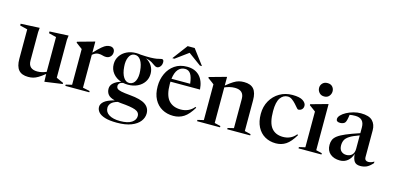

<svg xmlns="http://www.w3.org/2000/svg" viewBox="-85 -1256 4109 2006"><g transform="rotate(15 1969.5 -253.0)"><path d="M197 -161Q197 -69.5 294.5 -69.5Q320.5 -69.5 345.2 -75.8Q370 -82 391 -91.5V-467.5L310 -487.5V-506.5L514 -516.5L508.5 -469.5V-59Q514.5 -56 529 -49.5Q543.5 -43 559.5 -35.8Q575.5 -28.5 586 -24V-12L398.5 14.5H394L391.5 -68.5Q350.5 -35.5 322 -18.8Q293.5 -2 269.2 4Q245 10 216.5 10Q146 10 112.8 -28.8Q79.5 -67.5 79.5 -148.5V-467.5L-2 -487.5V-506.5L201.5 -516.5L197 -469.5Z M962 -521.5Q985.5 -521.5 999.8 -507.5Q1014 -493.5 1014 -469.5Q1014 -440 995.2 -421Q976.5 -402 949 -402Q927.5 -402 909.8 -408Q892 -414 867 -414Q848 -414 832 -406.2Q816 -398.5 800 -385V-29.5L876 -14V0H617V-14L682.5 -29.5V-416Q673 -423.5 657.5 -434.5Q642 -445.5 614.5 -466.5V-477L796 -527.5H800V-408.5Q848.5 -460 877.2 -484Q906 -508 925 -514.8Q944 -521.5 962 -521.5Z M1245 -181Q1217.5 -181 1192.5 -186Q1165 -181.5 1153.8 -168.8Q1142.5 -156 1142.5 -142Q1142.5 -124 1153.8 -112.8Q1165 -101.5 1198 -94.2Q1231 -87 1295.5 -81.5Q1411 -71.5 1461.8 -37Q1512.5 -2.5 1512.5 59Q1512.5 104.5 1482.5 144Q1452.5 183.5 1391 208Q1329.5 232.5 1235 232.5Q1154 232.5 1105.5 217.2Q1057 202 1035.2 176.5Q1013.5 151 1013.5 120Q1013.5 88 1045 60.8Q1076.5 33.5 1154.5 12.5Q1101 -1 1080.8 -27Q1060.5 -53 1060.5 -89.5Q1060.5 -124.5 1089 -150.8Q1117.5 -177 1169 -192.5Q1113.5 -210.5 1079.8 -252.5Q1046 -294.5 1046 -351.5Q1046 -401.5 1072 -440.2Q1098 -479 1142.8 -501Q1187.5 -523 1244 -523Q1268.5 -523 1291.5 -519Q1359 -514.5 1400.8 -515.8Q1442.5 -517 1465.5 -521Q1488.5 -525 1500.2 -528.8Q1512 -532.5 1519.5 -532.5Q1528.5 -532.5 1534.5 -525.8Q1540.5 -519 1540.5 -503.5Q1540.5 -473 1524.5 -454.5Q1508.5 -436 1489.5 -436Q1475.5 -436 1460.2 -447.5Q1445 -459 1421.2 -473.5Q1397.5 -488 1357 -496.5Q1398 -474.5 1421.5 -437Q1445 -399.5 1445 -351.5Q1445 -302 1419.2 -263.5Q1393.5 -225 1348.2 -203Q1303 -181 1245 -181ZM1259 -202Q1300.5 -207 1319 -248.8Q1337.5 -290.5 1331.5 -353Q1326 -425.5 1299.5 -465.5Q1273 -505.5 1230 -502Q1191.5 -498.5 1172.5 -456.2Q1153.5 -414 1159 -352Q1164 -281 1190.8 -239.8Q1217.5 -198.5 1259 -202ZM1100.5 106Q1100.5 154 1144.2 180.5Q1188 207 1262.5 207Q1347 207 1388.2 179Q1429.5 151 1429.5 109Q1429.5 66.5 1382 49Q1334.5 31.5 1222.5 23.5Q1205.5 22 1190.5 19.5Q1140 34 1120.2 56.5Q1100.5 79 1100.5 106Z M1796.5 -523Q1880.5 -523 1929.8 -472.5Q1979 -422 1986 -327H1666.5Q1666 -315.5 1666 -303Q1666 -180.5 1712.2 -127Q1758.5 -73.5 1844.5 -73.5Q1885.5 -73.5 1922.5 -89.5Q1959.5 -105.5 1987.5 -140L1997 -133Q1948.5 -52.5 1898.8 -20.8Q1849 11 1786 11Q1717.5 11 1664.2 -18.8Q1611 -48.5 1580.2 -106Q1549.5 -163.5 1549.5 -246.5Q1549.5 -321 1578.5 -384Q1607.5 -447 1662.5 -485Q1717.5 -523 1796.5 -523ZM1781 -495.5Q1735.5 -495.5 1706.5 -461.5Q1677.5 -427.5 1669 -359H1871Q1862.5 -431.5 1841 -463.5Q1819.5 -495.5 1781 -495.5ZM1621.5 -569 1744 -732H1820L1942.5 -569H1920L1782 -670L1644 -569Z M2368 -14 2433 -29.5V-346Q2433 -439 2334 -439Q2304.5 -439 2276.2 -431.8Q2248 -424.5 2225 -414.5V-29.5L2290 -14V0H2042V-14L2107.5 -29.5V-416Q2099.5 -422.5 2084.5 -434Q2069.5 -445.5 2039.5 -466.5V-477L2221 -527.5H2225V-434.5Q2270 -471.5 2300.5 -490.2Q2331 -509 2356.5 -515.5Q2382 -522 2411.5 -522Q2484 -522 2517.2 -483Q2550.5 -444 2550.5 -362.5V-29.5L2616.5 -14V0H2368Z M2935 -523Q3014.5 -523 3049.5 -499Q3084.5 -475 3084.5 -445Q3084.5 -420 3069 -405.2Q3053.5 -390.5 3029.5 -390.5Q3024 -390.5 3011 -406.2Q2998 -422 2979.2 -442.5Q2960.5 -463 2938.5 -478.8Q2916.5 -494.5 2892.5 -494.5Q2843.5 -494.5 2812.5 -450.5Q2781.5 -406.5 2781.5 -307.5Q2781.5 -182 2824.8 -127.8Q2868 -73.5 2950.5 -73.5Q2991 -73.5 3026.5 -89.2Q3062 -105 3089.5 -139L3098.5 -132Q3051.5 -52 3003.5 -20.5Q2955.5 11 2894.5 11Q2828 11 2776.2 -18.8Q2724.5 -48.5 2694.8 -106Q2665 -163.5 2665 -247Q2665 -326.5 2700.5 -389Q2736 -451.5 2797 -487.2Q2858 -523 2935 -523Z M3257 -593Q3222.5 -593 3202.8 -615.8Q3183 -638.5 3183 -667.5Q3183 -696 3202.8 -716.8Q3222.5 -737.5 3257 -737.5Q3291.5 -737.5 3310.2 -716.8Q3329 -696 3329 -667.5Q3329 -638.5 3310.2 -615.8Q3291.5 -593 3257 -593ZM3323 -527.5V-29.5L3387.5 -14V0H3139.5V-14L3205.5 -29.5V-416Q3197.5 -422.5 3178.8 -436Q3160 -449.5 3137 -466.5V-477L3318.5 -527.5Z M3941 -55Q3903.5 -13.5 3873.2 -1.2Q3843 11 3809 11Q3762.5 11 3743.5 -16.5Q3724.5 -44 3721.5 -97Q3706.5 -47.5 3671.5 -18.5Q3636.5 10.5 3589 10.5Q3523.5 10.5 3483 -23.2Q3442.5 -57 3442.5 -119.5Q3442.5 -150.5 3452.8 -174.8Q3463 -199 3491.8 -221Q3520.5 -243 3576 -266.8Q3631.5 -290.5 3722 -320.5V-383Q3722 -482 3624.5 -482Q3590.5 -482 3564 -476.5Q3560.5 -446.5 3555 -423Q3549.5 -399.5 3541 -389Q3534 -380 3519.8 -374.8Q3505.5 -369.5 3490 -369.5Q3447 -369.5 3447 -400Q3447 -421.5 3467.8 -443.2Q3488.5 -465 3522.2 -483Q3556 -501 3596 -512Q3636 -523 3674.5 -523Q3764 -523 3801.5 -484.5Q3839 -446 3839 -382.5V-94.5Q3839 -71.5 3849.8 -61.8Q3860.5 -52 3878.5 -52Q3909.5 -52 3941 -72ZM3560.5 -146.5Q3560.5 -104 3582.8 -83.5Q3605 -63 3638 -63Q3675.5 -63 3698.8 -85.2Q3722 -107.5 3722 -151.5V-296.5Q3653.5 -272.5 3619 -250.2Q3584.5 -228 3572.5 -203Q3560.5 -178 3560.5 -146.5Z"/></g></svg>

Font: Newsreader Display Medium
Style: Regular
Weight: 500
Designer: Hugues Gentile
Foundry: Production Type
Version: Version 1.001